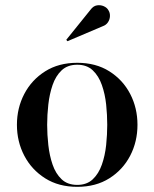

<svg xmlns="http://www.w3.org/2000/svg" viewBox="-20 -713 597 743"><path d="M279 10Q207 10 154.8 -23Q102.5 -56 74 -110.5Q45.5 -165 45.5 -230Q45.5 -295 74 -349.5Q102.5 -404 154.8 -437Q207 -470 279 -470Q351 -470 403.2 -437Q455.5 -404 483.8 -349.5Q512 -295 512 -230Q512 -165 483.8 -110.5Q455.5 -56 403.2 -23Q351 10 279 10ZM279 2.5Q316 2.5 339 -19.2Q362 -41 374.2 -76Q386.5 -111 390.8 -151.8Q395 -192.5 395 -230Q395 -268 390.8 -308.5Q386.5 -349 374.2 -384Q362 -419 339 -440.8Q316 -462.5 279 -462.5Q241.5 -462.5 218.5 -440.8Q195.5 -419 183.5 -384Q171.5 -349 167 -308.5Q162.5 -268 162.5 -230Q162.5 -192.5 167 -151.8Q171.5 -111 183.5 -76Q195.5 -41 218.5 -19.2Q241.5 2.5 279 2.5ZM241 -553.5 236.5 -559 330 -675Q341 -690 355 -692.2Q369 -694.5 381.5 -689Q394 -683.5 399.5 -673.5Q406 -663.5 405.5 -650.5Q405 -637.5 397.8 -626.8Q390.5 -616 377.5 -611.5Z"/></svg>

Font: BodoniModa_28ptMedium
Style: Regular
Weight: 500
Designer: Owen Earl
Foundry: indestructible type
Version: Version 2.004